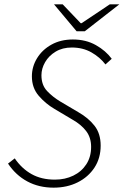

<svg xmlns="http://www.w3.org/2000/svg" viewBox="-20 -853 570 885"><path d="M227 12Q159 12 105.5 -17Q52 -46 17 -99L48 -123Q80 -76 125.5 -50.5Q171 -25 233 -25Q280 -25 318 -43.5Q356 -62 378 -96Q400 -130 400 -176Q400 -219 377 -249Q354 -279 315 -301L231 -351Q190 -375 158.5 -411.5Q127 -448 127 -501Q127 -546 151 -585Q175 -624 217.5 -647.5Q260 -671 316 -671Q376 -671 422 -645Q468 -619 495 -582L466 -556Q441 -589 401.5 -611.5Q362 -634 311 -634Q268 -634 236.5 -615Q205 -596 188 -566.5Q171 -537 171 -506Q171 -461 197 -433.5Q223 -406 258 -385L341 -336Q388 -309 416 -273Q444 -237 444 -182Q444 -124 415.5 -80.5Q387 -37 338 -12.5Q289 12 227 12ZM333 -709 229 -833H269L352 -746H356L486 -833H530L371 -709Z"/></svg>

Font: Source Sans 3 ExtraLight Light
Style: Italic
Weight: 300
Italic angle: -11°
Version: Version 3.052;hotconv 1.1.0;makeotfexe 2.6.0